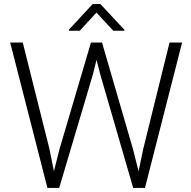

<svg xmlns="http://www.w3.org/2000/svg" viewBox="-20 -919 936 939"><path d="M270.5 -188 424.8 -710.9H479L630.9 -188L657.7 -81.1L681.2 -193.4L809.1 -710.9H870.6L689 0H631.3L470.2 -555.7L452.1 -626.5L434.6 -555.7L269.5 0H211.9L29.8 -710.9H91.3L221.2 -192.9L243.7 -81.5ZM470.7 -899.4 588.4 -773.4V-768.6H534.2L451.7 -857.4L370.1 -768.6H317.4V-774.4L433.6 -899.4Z"/></svg>

Font: Vazirmatn UI FD ExtraLight
Style: Regular
Weight: 200
Designer: Saber Rastikerdar
Foundry: Saber Rastikerdar
Version: Version 33.003